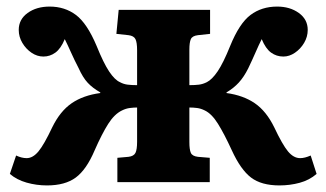

<svg xmlns="http://www.w3.org/2000/svg" viewBox="-20 -554 993 584"><path d="M123 10Q91 10 61 1.5Q31 -7 10 -25L29 -81Q46 -73 61 -73Q80 -73 97 -93.5Q114 -114 139 -167Q163 -216 198 -240Q233 -264 285 -271V-273Q262 -286 247 -302Q232 -318 219 -347Q206 -372 196 -394.5Q186 -417 177 -435Q165 -406 148.5 -394Q132 -382 112 -382Q93 -382 76 -393.5Q59 -405 48 -423.5Q37 -442 37 -463Q37 -495 64 -514.5Q91 -534 131 -534Q177 -534 211 -508.5Q245 -483 274 -414Q295 -362 312 -336.5Q329 -311 345 -304Q356 -298 368.5 -296.5Q381 -295 397 -295V-401Q397 -425 392 -435Q387 -445 371 -447L334 -451L341 -524H619V-451L582 -447Q565 -445 560.5 -435Q556 -425 556 -403V-295Q573 -295 585 -296.5Q597 -298 609 -304Q625 -312 642 -337Q659 -362 680 -414Q708 -483 742 -508.5Q776 -534 823 -534Q862 -534 889 -514.5Q916 -495 916 -463Q916 -442 905 -423.5Q894 -405 877 -393.5Q860 -382 842 -382Q821 -382 804.5 -394Q788 -406 776 -435Q767 -417 757 -394Q747 -371 735 -346Q722 -320 706.5 -303Q691 -286 669 -273V-271Q720 -264 755 -240Q790 -216 814 -167Q839 -114 856 -93.5Q873 -73 893 -73Q907 -73 925 -81L943 -25Q921 -6 891.5 2Q862 10 830 10Q775 10 743.5 -14Q712 -38 685 -97Q662 -147 643 -177.5Q624 -208 603 -218Q591 -224 579.5 -225.5Q568 -227 556 -227V-122Q556 -99 560.5 -89Q565 -79 582 -77L618 -74V0H337V-74L371 -77Q387 -79 392 -89Q397 -99 397 -123V-227Q387 -227 375 -225.5Q363 -224 351 -218Q328 -207 309 -177Q290 -147 268 -97Q243 -38 210.5 -14Q178 10 123 10Z"/></svg>

Font: Literata 7pt
Style: Bold
Weight: 700
Designer: Latin by Veronika Burian and Jose Scaglione. Greek by Irene Vlachou. Cyrillic by Vera Evstafieva.
Foundry: TypeTogether
Version: Version 3.002